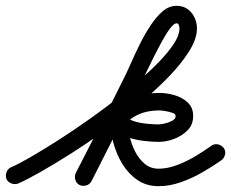

<svg xmlns="http://www.w3.org/2000/svg" viewBox="-43 -602 793 659"><path d="M-21 12Q-25 1 -20.5 -11Q-16 -23 -5 -28Q19 -38 61.5 -62.5Q104 -87 158 -121.5Q212 -156 269.5 -197Q327 -238 381 -281Q435 -324 478 -365Q521 -406 547 -442Q573 -478 573 -504Q573 -509 571 -515.5Q569 -522 563 -522Q554 -522 540.5 -504Q527 -486 511.5 -457.5Q496 -429 480.5 -398Q465 -367 453 -341Q441 -315 434 -301Q434 -301 434 -301Q434 -301 434 -301Q393 -221 352.5 -141Q312 -61 271 20Q265 31 253 34.5Q241 38 230 33Q219 27 215.5 15Q212 3 217 -8Q258 -88 299 -168Q340 -248 380 -329Q380 -329 380 -329Q380 -329 380 -329Q380 -329 380 -329Q391 -350 405 -382Q419 -414 436 -448.5Q453 -483 473 -513.5Q493 -544 515 -563Q537 -582 563 -582Q595 -582 614 -558.5Q633 -535 633 -504Q633 -469 606.5 -426.5Q580 -384 535.5 -338Q491 -292 435 -245.5Q379 -199 319 -155.5Q259 -112 201.5 -75.5Q144 -39 96.5 -12Q49 15 19 28Q8 32 -4 27.5Q-16 23 -21 12ZM271 20Q265 31 253 34.5Q241 38 230 33Q219 27 215.5 15Q212 3 217 -8Q243 -57 267 -105.5Q291 -154 321.5 -194Q352 -234 396 -258.5Q440 -283 505 -283Q529 -283 555.5 -275.5Q582 -268 601 -250.5Q620 -233 620 -204Q620 -174 600.5 -154.5Q581 -135 554 -125Q527 -115 501 -115Q476 -115 446 -119Q416 -123 388 -133.5Q360 -144 343 -165Q337 -172 344.5 -179.5Q352 -187 363 -192Q375 -196 385.5 -195Q396 -194 396 -184Q396 -162 402 -134.5Q408 -107 421 -81.5Q434 -56 454 -39.5Q474 -23 501 -23Q532 -23 565 -35.5Q598 -48 628 -66Q658 -84 683 -102Q693 -109 705 -106.5Q717 -104 725 -94Q732 -84 729.5 -72Q727 -60 717 -52Q687 -31 651.5 -10.5Q616 10 577.5 23.5Q539 37 501 37Q460 37 429 16Q398 -5 377.5 -38.5Q357 -72 346.5 -110.5Q336 -149 336 -184Q336 -194 342 -201Q348 -208 356 -211Q364 -214 373 -212.5Q382 -211 389 -203Q399 -191 420 -185Q441 -179 464 -177Q487 -175 501 -175Q508 -175 522 -178Q536 -181 548 -187.5Q560 -194 560 -204Q560 -211 548 -215Q536 -219 523 -221Q510 -223 505 -223Q452 -223 416 -200.5Q380 -178 355.5 -141.5Q331 -105 311 -62.5Q291 -20 271 20Q271 20 271 20Q271 20 271 20Z"/></svg>

Font: FRB American Cursive Guidelines
Style: Bold Italic
Weight: 700
Italic angle: -25°
Version: Version 2.0;Modular Font Editor K font №1